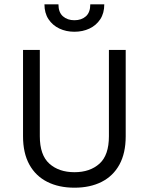

<svg xmlns="http://www.w3.org/2000/svg" viewBox="-20 -860 693 892"><path d="M326 12Q253.5 12 199.8 -15Q146 -42 116.5 -95.2Q87 -148.5 87 -227V-628H165V-227Q165 -139.5 209.2 -99.8Q253.5 -60 326 -60Q398 -60 442 -99.5Q486 -139 486 -227V-628H564V-227Q564 -148.5 534.8 -95.2Q505.5 -42 452 -15Q398.5 12 326 12ZM325.5 -712.5Q287 -712.5 255.5 -727.5Q224 -742.5 205.2 -771Q186.5 -799.5 186.5 -840H251.5Q251.5 -802.5 272.5 -784.2Q293.5 -766 325.5 -766Q358.5 -766 379 -784.2Q399.5 -802.5 399.5 -840H464.5Q464.5 -799 445.8 -770.5Q427 -742 395.5 -727.2Q364 -712.5 325.5 -712.5Z"/></svg>

Font: Betina Sans
Style: Regular
Weight: 400
Designer: Jonathan Pinhorn (font) & Cristiano Sobral (main changes)
Version: Version 2.001;April 28, 2021;FontCreator 13.0.0.2655 32-bit;